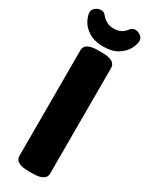

<svg xmlns="http://www.w3.org/2000/svg" viewBox="-248 -927 751 969"><g transform="rotate(30 127.5 -442.0)"><path d="M118 2Q76 2 57 -9.5Q38 -21 38 -41V-659Q38 -679 57 -690.5Q76 -702 118 -702H137Q179 -702 198 -690.5Q217 -679 217 -659V-41Q217 -21 198 -9.5Q179 2 137 2ZM127 -731Q77 -731 44.5 -751Q12 -771 -3 -798.5Q-18 -826 -18 -847Q-18 -864 -3 -875Q12 -886 29 -886Q37 -886 43.5 -882.5Q50 -879 59 -868Q86 -836 128 -836Q173 -836 198 -870Q210 -886 226 -886Q243 -886 258 -875Q273 -864 273 -847Q273 -826 258 -798.5Q243 -771 211 -751Q179 -731 127 -731Z"/></g></svg>

Font: Asap Condensed Black
Style: Regular
Weight: 900
Width: 3
Designer: Pablo Cosgaya
Foundry: Omnibus-Type
Version: Version 3.001; ttfautohint (v1.8.4.7-5d5b)